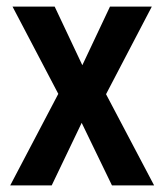

<svg xmlns="http://www.w3.org/2000/svg" viewBox="-20 -563 498 583"><path d="M157 -278 11 0H137L228 -190L320 0H448L302 -277L441 -543H314L230 -365L146 -543H18Z"/></svg>

Font: Noto Sans Khmer Condensed SemiBold
Style: Regular
Weight: 600
Width: 3
Designer: Danh Hong and the Monotype Design Team
Foundry: Monotype Imaging Inc.
Version: Version 2.004